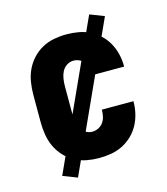

<svg xmlns="http://www.w3.org/2000/svg" viewBox="-100 -662 700 804"><g transform="rotate(-15 250.0 -260.0)"><path d="M247 8Q220 8 193 3Q166 -2 142 -15Q118 -28 99 -48.5Q80 -69 68.5 -93.5Q57 -118 52.5 -145.5Q48 -173 48 -200V-320Q48 -347 52.5 -374.5Q57 -402 68.5 -426.5Q80 -451 99 -471.5Q118 -492 142 -505Q166 -518 193 -523Q220 -528 247 -528Q273 -528 299 -523.5Q325 -519 348 -507.5Q371 -496 390 -478Q409 -460 421.5 -437Q434 -414 440 -388.5Q446 -363 446 -337V-335H309V-336Q309 -350 306 -364Q303 -378 295 -389.5Q287 -401 274 -407.5Q261 -414 247 -414Q231 -414 217.5 -405Q204 -396 197 -382Q190 -368 187.5 -352Q185 -336 185 -320V-200Q185 -184 187.5 -168Q190 -152 197 -138Q204 -124 217.5 -115Q231 -106 247 -106Q261 -106 274 -112.5Q287 -119 295 -130.5Q303 -142 306 -156Q309 -170 309 -184V-185H446V-183Q446 -157 440 -131.5Q434 -106 421.5 -83Q409 -60 390 -42Q371 -24 348 -12.5Q325 -1 299 3.5Q273 8 247 8ZM139 64 77 40 361 -584 423 -560Z"/></g></svg>

Font: Iosevka Curly Heavy
Style: Regular
Weight: 900
Monospace: yes
Designer: Belleve Invis
Foundry: Belleve Invis
Version: Version 22.1.2; ttfautohint (v1.8.4)